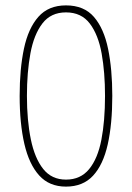

<svg xmlns="http://www.w3.org/2000/svg" viewBox="-20 -681 491 713"><path d="M397 -325Q397 -220 380 -144.5Q363 -69 325.5 -28.5Q288 12 225 12Q163 12 125.5 -29.5Q88 -71 70.5 -146.5Q53 -222 53 -325Q53 -425 69 -500.5Q85 -576 122.5 -618.5Q160 -661 225 -661Q292 -661 329 -618Q366 -575 381.5 -499Q397 -423 397 -325ZM80 -325Q80 -234 94.5 -163.5Q109 -93 140.5 -53.5Q172 -14 225 -14Q279 -14 311 -53Q343 -92 356.5 -162Q370 -232 370 -325Q370 -412 357.5 -482Q345 -552 313.5 -593.5Q282 -635 225 -635Q169 -635 137.5 -594Q106 -553 93 -483Q80 -413 80 -325Z"/></svg>

Font: Noto Sans Telugu Condensed Thin
Style: Regular
Weight: 100
Width: 3
Designer: Jelle Bosma - Monotype Design Team
Foundry: Monotype Imaging Inc.
Version: Version 2.005; ttfautohint (v1.8.4.7-5d5b)